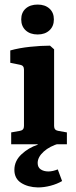

<svg xmlns="http://www.w3.org/2000/svg" viewBox="-20 -632 331 841"><path d="M217 -80Q217 -62 234 -59L273 -52V0H29V-52L68 -59Q85 -62 85 -80V-327Q85 -345 69 -348L25 -357V-411Q64 -422 112 -427Q160 -432 199 -432L217 -416ZM146 189Q102 188 72.5 169Q43 150 43 112Q43 73 74 44Q105 15 145 2V-5L241 -4Q198 8 171.5 32Q145 56 145 82Q145 101 158.5 110Q172 119 192 119Q202 119 212.5 116.5Q223 114 233 110L252 161Q230 174 201.5 181.5Q173 189 146 189ZM216 -547Q216 -517 196.5 -499Q177 -481 145 -481Q112 -481 92.5 -499Q73 -517 73 -547Q73 -577 92.5 -594.5Q112 -612 145 -612Q177 -612 196.5 -594.5Q216 -577 216 -547Z"/></svg>

Font: Rasa
Style: Regular
Weight: 400
Designer: Anna Giedrys (Yrsa+Rasa design), David Brezina (Yrsa art-direction, Rasa art-direction, design)
Foundry: Rosetta Type Foundry
Version: Version 2.004